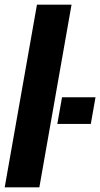

<svg xmlns="http://www.w3.org/2000/svg" viewBox="-40 -805 430 825"><path d="M-19.8 0H129.1L267.4 -785H118.8ZM226.5 -387 206.3 -272.4H350.2L370.4 -387Z"/></svg>

Font: Anybody Thin Condensed
Style: Italic
Weight: 100
Width: 3
Italic angle: -10°
Version: Version 1.113;gftools[0.9.25]